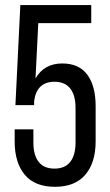

<svg xmlns="http://www.w3.org/2000/svg" viewBox="-20 -720 427 747"><path d="M128.9 -629.9 118.2 -415Q151.9 -473.1 222.2 -473.1Q287.6 -473.1 319.8 -429.2Q352.1 -385.3 352.1 -307.1V-169.9Q352.1 -87.4 312 -40.3Q272 6.8 193.8 6.8Q115.7 6.8 76.4 -40Q37.1 -86.9 37.1 -169.9V-216.8H109.9V-165Q109.9 -116.7 130.4 -90.3Q150.9 -64 191.9 -64Q232.9 -64 253.4 -90.3Q273.9 -116.7 273.9 -165V-300.8Q273.9 -349.1 253.4 -375.5Q232.9 -401.9 191.9 -401.9Q123 -401.9 112.8 -327.1V-311H40L59.1 -700.2H335V-629.9Z"/></svg>

Font: Bebas Neue Regular
Style: Regular
Weight: 400
Designer: Ryoichi Tsunekawa
Foundry: Ryoichi Tsunekawa
Version: Version 001.003